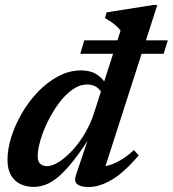

<svg xmlns="http://www.w3.org/2000/svg" viewBox="-20 -737 692 769"><path d="M390.5 -357Q384 -375.5 368.5 -387Q353 -398.5 329.5 -398.5Q298.5 -398.5 269.2 -377.5Q240 -356.5 215 -322.5Q190 -288.5 171 -249.5Q152 -210.5 141.5 -174Q131 -137.5 131 -111.5Q131 -90.5 141 -81Q151 -71.5 169.5 -71.5Q183.5 -71.5 203 -81.2Q222.5 -91 244 -109.5Q265.5 -128 286.5 -154Q307.5 -180 325.5 -212.2Q343.5 -244.5 355.5 -281L463 -615Q458.5 -620.5 454 -625Q449.5 -629.5 444.5 -634Q439.5 -638.5 434.2 -642.8Q429 -647 423.5 -650.5Q418 -654 412.2 -657.5Q406.5 -661 400.5 -664.5L407 -687.5L593.5 -717H610L391 -36L372.5 -69Q394 -68.5 417.2 -75.2Q440.5 -82 465.5 -97Q490.5 -112 516.5 -136L535.5 -114.5Q477 -46 427.8 -17Q378.5 12 335.5 12Q301.5 12 288.5 0Q275.5 -12 284.5 -37L340 -201H348.5Q307.5 -135.5 274.5 -94Q241.5 -52.5 214.5 -29.5Q187.5 -6.5 163 2.5Q138.5 11.5 115 11.5Q84.5 11.5 60.8 -0.2Q37 -12 23.5 -36Q10 -60 10 -96.5Q10 -139.5 25.2 -188.2Q40.5 -237 68 -284.2Q95.5 -331.5 132.8 -370Q170 -408.5 213.8 -431.8Q257.5 -455 305 -455Q342 -455 367.2 -439.2Q392.5 -423.5 411.5 -389ZM301.5 -521.5 317.5 -575.5H652L635.5 -521.5Z"/></svg>

Font: Newsreader 16pt 16pt SemiBold
Style: Italic
Weight: 600
Italic angle: -17°
Version: Version 1.003